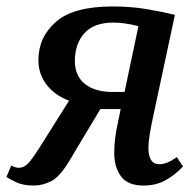

<svg xmlns="http://www.w3.org/2000/svg" viewBox="-39 -565 607 595"><path d="M65 10Q33 10 10.5 -0.5Q-12 -11 -19 -17L-4 -52Q9 -45 19 -45Q34 -45 46.5 -57Q59 -69 85 -110L175 -253Q130 -270 105 -303Q80 -336 80 -378Q80 -450 134.5 -497.5Q189 -545 310 -545Q367 -545 417 -536.5Q467 -528 503 -519L435 -201Q429 -174 425 -149Q421 -124 421 -105Q421 -83 429 -69.5Q437 -56 455 -56Q478 -56 509 -78L528 -49Q505 -24 475 -7Q445 10 406 10Q357 10 336 -18.5Q315 -47 315 -91Q315 -110 317.5 -133.5Q320 -157 327 -188L335 -227H272L175 -65Q146 -17 119.5 -3.5Q93 10 65 10ZM310 -280H347L390 -484Q367 -490 347 -492.5Q327 -495 312 -495Q252 -495 222.5 -462Q193 -429 193 -376Q193 -330 224 -305Q255 -280 310 -280Z"/></svg>

Font: Noto Serif SemiCondensed Medium
Style: Italic
Weight: 500
Width: 4
Italic angle: -12°
Designer: Monotype Design Team
Foundry: Monotype Imaging Inc.
Version: Version 2.013